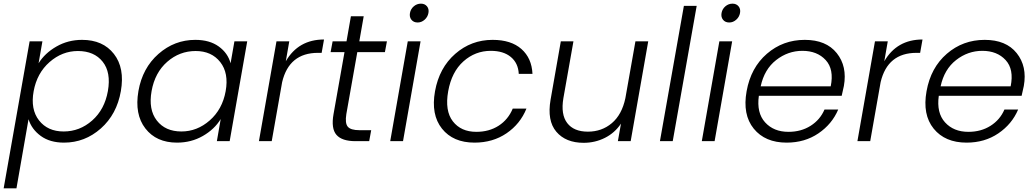

<svg xmlns="http://www.w3.org/2000/svg" viewBox="-36 -772 5663 1050"><path d="M175 -426Q209 -481 272.5 -517.5Q336 -554 413 -554Q527 -554 587 -477Q647 -400 625 -274Q603 -147 515.5 -69.5Q428 8 314 8Q237 8 187 -28.5Q137 -65 120 -120L54 258H-16L126 -546H196ZM554 -274Q572 -376 525.5 -434.5Q479 -493 390 -493Q304 -493 235 -432.5Q166 -372 148 -273Q130 -174 177.5 -113.5Q225 -53 312 -53Q400 -53 468 -113Q536 -173 554 -274Z M721 -274Q743 -400 830.5 -477Q918 -554 1032 -554Q1110 -554 1160 -518Q1210 -482 1225 -426L1246 -546H1316L1220 0H1150L1171 -121Q1137 -65 1073.5 -28.5Q1010 8 932 8Q819 8 759 -69.5Q699 -147 721 -274ZM1034 -493Q946 -493 878.5 -434Q811 -375 793 -274Q775 -173 821.5 -113Q868 -53 956 -53Q1042 -53 1111 -113.5Q1180 -174 1198 -273Q1216 -372 1168.5 -432.5Q1121 -493 1034 -493Z M1450 0H1380L1476 -546H1546L1527 -437Q1596 -556 1736 -556L1723 -483H1703Q1545 -483 1507 -323Z M1788 -148 1848 -487H1772L1783 -546H1859L1883 -683H1953L1929 -546H2080L2069 -487H1918L1858 -148Q1850 -98 1866 -79Q1882 -60 1930 -60H1994L1983 0H1908Q1834 0 1804 -34.5Q1774 -69 1788 -148Z M2098 0 2194 -546H2264L2168 0ZM2248 -649Q2226 -649 2214 -664Q2202 -679 2206 -701Q2210 -723 2227 -737.5Q2244 -752 2266 -752Q2287 -752 2299 -737.5Q2311 -723 2307 -701Q2303 -679 2286 -664Q2269 -649 2248 -649Z M2658 -554Q2759 -554 2815.5 -504Q2872 -454 2876 -368H2801Q2798 -427 2757.5 -460.5Q2717 -494 2648 -494Q2563 -494 2498.5 -436.5Q2434 -379 2415 -273Q2396 -166 2440.5 -108.5Q2485 -51 2569 -51Q2639 -51 2691 -84.5Q2743 -118 2768 -178H2843Q2809 -94 2734 -43Q2659 8 2559 8Q2442 8 2381 -68.5Q2320 -145 2343 -273Q2366 -401 2453.5 -477.5Q2541 -554 2658 -554Z M3509 -546 3413 0H3343L3360 -96Q3326 -45 3272 -18Q3218 9 3156 9Q3058 9 3006.5 -51.5Q2955 -112 2975 -227L3031 -546H3100L3045 -235Q3030 -146 3066 -99Q3102 -52 3179 -52Q3255 -52 3310 -98.5Q3365 -145 3384 -235L3439 -546Z M3573 0 3704 -740H3774L3643 0Z M3802 0 3898 -546H3968L3872 0ZM3952 -649Q3930 -649 3918 -664Q3906 -679 3910 -701Q3914 -723 3931 -737.5Q3948 -752 3970 -752Q3991 -752 4003 -737.5Q4015 -723 4011 -701Q4007 -679 3990 -664Q3973 -649 3952 -649Z M4352 -494Q4273 -494 4208.5 -443.5Q4144 -393 4124 -300H4507Q4526 -393 4479.5 -443.5Q4433 -494 4352 -494ZM4548 -173Q4514 -93 4439.5 -42.5Q4365 8 4266 8Q4148 8 4086 -68.5Q4024 -145 4047 -273Q4070 -402 4158 -478Q4246 -554 4365 -554Q4482 -554 4540 -481.5Q4598 -409 4579 -302Q4573 -272 4567 -248H4114Q4101 -155 4148 -103Q4195 -51 4276 -51Q4345 -51 4397 -84Q4449 -117 4473 -173Z M4723 0H4653L4749 -546H4819L4800 -437Q4869 -556 5009 -556L4996 -483H4976Q4818 -483 4780 -323Z M5336 -494Q5257 -494 5192.5 -443.5Q5128 -393 5108 -300H5491Q5510 -393 5463.5 -443.5Q5417 -494 5336 -494ZM5532 -173Q5498 -93 5423.5 -42.5Q5349 8 5250 8Q5132 8 5070 -68.5Q5008 -145 5031 -273Q5054 -402 5142 -478Q5230 -554 5349 -554Q5466 -554 5524 -481.5Q5582 -409 5563 -302Q5557 -272 5551 -248H5098Q5085 -155 5132 -103Q5179 -51 5260 -51Q5329 -51 5381 -84Q5433 -117 5457 -173Z"/></svg>

Font: Poppins Light
Style: Italic
Weight: 300
Italic angle: -10°
Designer: Ninad Kale (Devanagari), Jonny Pinhorn (Latin)
Foundry: Indian Type Foundry
Version: Version 3.200;PS 1.000;hotconv 16.6.54;makeotf.lib2.5.65590